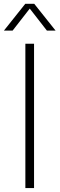

<svg xmlns="http://www.w3.org/2000/svg" viewBox="-44 -964 305 984"><path d="M86 0V-740H130.5V0ZM-24 -807 85.5 -944.5H131.5L241 -807H196.5L108.5 -920L20.5 -807Z"/></svg>

Font: Encode Sans SmCnd XLt
Style: Regular
Weight: 200
Width: 4
Designer: Multiple Designers
Foundry: Impallari Type
Version: Version 3.002; ttfautohint (v1.8.3) -l 8 -r 50 -G 200 -x 14 